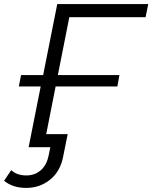

<svg xmlns="http://www.w3.org/2000/svg" viewBox="-50 -720 745 939"><path d="M289 -636 233 -353H534L524 -297H222L176 -64H281L258 50Q244 119 194.5 159Q145 199 78 199Q12 199 -30 164L5 112Q32 138 79 138Q120 138 149 113Q178 88 188 40L196 0H90L149 -297H42L53 -353H161L230 -700H675L662 -636Z"/></svg>

Font: Montserrat Alternates
Style: Italic
Weight: 400
Italic angle: -11.3°
Designer: Julieta Ulanovsky
Foundry: Julieta Ulanovsky
Version: Version 7.200